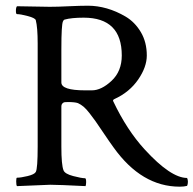

<svg xmlns="http://www.w3.org/2000/svg" viewBox="-20 -665 694 689"><path d="M280.3 -601.6Q236.3 -601.6 211.9 -594.7Q208 -593.8 205.6 -587.4Q203.1 -581.1 201.7 -558.1Q200.2 -535.2 200.2 -487.3V-369.1Q200.2 -340.8 285.2 -340.8H309.6Q343.8 -340.8 380.4 -375Q417 -409.2 417 -465.8Q417 -601.6 280.3 -601.6ZM295.9 -644.5Q329.1 -644.5 363.3 -634.8Q397.5 -625 430.7 -605.5Q463.9 -585.9 485.4 -549.8Q506.8 -513.7 506.8 -465.8Q506.8 -424.8 476.1 -379.9Q445.3 -335 392.6 -310.5Q382.8 -306.6 386.7 -300.8Q435.5 -198.2 499 -128.9Q592.8 -26.4 651.4 -26.4Q654.3 -20.5 654.3 -12.7Q654.3 -3.9 651.4 2Q640.6 4.9 625 4.9Q488.3 4.9 387.7 -135.7Q372.1 -157.2 352.1 -187Q332 -216.8 322.8 -230Q313.5 -243.2 301.3 -258.8Q289.1 -274.4 279.8 -282.2Q270.5 -290 259.8 -294.9Q249 -298.8 223.6 -298.8Q215.8 -298.8 211.9 -298.3Q208 -297.9 204.1 -293.9Q200.2 -290 200.2 -282.2V-138.7Q200.2 -73.2 208 -53.7Q212.9 -41 242.7 -33.2Q272.5 -25.4 285.2 -25.4Q289.1 -25.4 289.1 -11.7Q289.1 -2.9 287.1 2.9Q189.5 -2 160.2 -2L41 2.9Q38.1 0 38.1 -14.6Q38.1 -27.3 41 -27.3Q54.7 -27.3 79.1 -33.2Q103.5 -39.1 108.4 -47.9Q115.2 -59.6 115.2 -139.6V-508.8Q115.2 -566.4 108.4 -592.8Q105.5 -600.6 79.6 -607.4Q53.7 -614.3 41 -614.3Q37.1 -614.3 37.1 -626Q37.1 -638.7 41 -642.6L158.2 -640.6Q187.5 -640.6 227.5 -642.6Q267.6 -644.5 295.9 -644.5Z"/></svg>

Font: Crimson Text
Style: Roman
Weight: 400
Version: Version 0.13